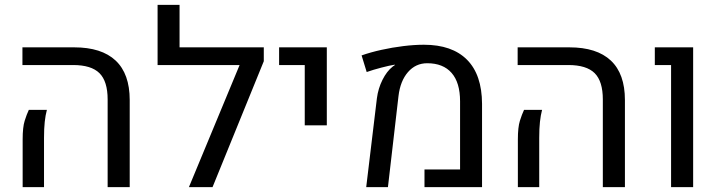

<svg xmlns="http://www.w3.org/2000/svg" viewBox="-20 -770 2960 790"><path d="M422.9 0V-360.8Q422.9 -435.5 389.2 -469Q355.5 -502.4 280.8 -502.4H72.3V-575.2H285.2Q397.9 -575.2 455.8 -520.8Q513.7 -466.3 513.7 -358.4V0ZM73.2 0V-196.3Q73.2 -246.6 81.5 -272.9Q89.8 -299.3 98.6 -317.9H172.9Q167 -295.9 164.1 -268.8Q161.1 -241.7 161.1 -202.1V0Z M628.4 -502.4V-750H718.8V-575.2H1031.2V-502.4ZM1065.4 -518.1 854.5 0H757.3L996.1 -575.2H1065.4Z M1233.9 -254.4V-502.4H1128.4V-575.2H1324.7V-254.4Z M1486.8 0 1530.8 -365.7Q1536.1 -406.2 1553.7 -441.4Q1571.3 -476.6 1595.2 -495.6Q1597.7 -497.6 1600.3 -499.3Q1603 -501 1605 -502.4L1604 -503.9Q1582.5 -500.5 1549.6 -491.9Q1516.6 -483.4 1488.8 -473.6L1467.8 -542Q1505.4 -555.2 1549.6 -564.9Q1593.8 -574.7 1639.2 -580.3Q1684.6 -585.9 1724.1 -585.9Q1840.3 -585.9 1901.6 -524.2Q1962.9 -462.4 1963.4 -342.8V0H1726.6V-72.8H1873V-353Q1873 -430.2 1838.1 -470Q1803.2 -509.8 1737.8 -509.8Q1690.4 -509.8 1658.7 -473.4Q1627 -437 1619.6 -374.5L1576.2 0Z M2460.4 0V-360.8Q2460.4 -435.5 2426.8 -469Q2393.1 -502.4 2318.4 -502.4H2109.9V-575.2H2322.8Q2435.5 -575.2 2493.4 -520.8Q2551.3 -466.3 2551.3 -358.4V0ZM2110.8 0V-196.3Q2110.8 -246.6 2119.1 -272.9Q2127.4 -299.3 2136.2 -317.9H2210.4Q2204.6 -295.9 2201.7 -268.8Q2198.7 -241.7 2198.7 -202.1V0Z M2741.2 0V-502.4H2674.3V-575.2H2832V0Z"/></svg>

Font: Heebo
Style: Regular
Weight: 400
Designer: Oded Ezer
Foundry: Ezer Type House
Version: Version 3.100